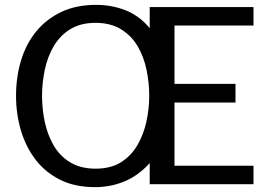

<svg xmlns="http://www.w3.org/2000/svg" viewBox="-20 -758 1089 790"><path d="M596 -87Q550 -36 493 -12Q436 12 371 12Q288 12 227 -18.5Q166 -49 126 -101.5Q86 -154 66 -221.5Q46 -289 46 -364Q46 -441 66.5 -509Q87 -577 128.5 -628Q170 -679 231.5 -708.5Q293 -738 375 -738Q440 -738 497 -715.5Q554 -693 596 -642V-729H1023V-653H698V-413H949V-336H698V-76H1023V0H596ZM373 -64Q436 -64 478 -90.5Q520 -117 545.5 -161Q571 -205 582.5 -258Q594 -311 594 -364Q594 -417 583 -470.5Q572 -524 546.5 -567.5Q521 -611 478 -637.5Q435 -664 373 -664Q311 -664 268.5 -637.5Q226 -611 200.5 -567Q175 -523 164 -469.5Q153 -416 153 -364Q153 -310 164 -257.5Q175 -205 200 -161Q225 -117 268 -90.5Q311 -64 373 -64Z"/></svg>

Font: Rosario Medium
Style: Regular
Weight: 500
Version: Version 1.201